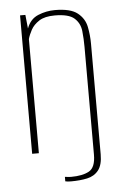

<svg xmlns="http://www.w3.org/2000/svg" viewBox="-48 -538 437 684"><g transform="rotate(-5 171.0 -196.5)"><path d="M178 110Q173 110 167 109.5Q161 109 158 108V92Q159 92 162.5 92.5Q166 93 171 93.5Q176 94 180 94Q221 94 244.5 81Q268 68 268 22V-363Q268 -392 265 -420Q262 -448 242 -466Q222 -484 172 -484Q136 -484 116 -471Q96 -458 86.5 -440.5Q77 -423 73 -408V0H49V-495H68L73 -446Q85 -479 114 -491Q143 -503 174 -503Q230 -503 255 -483Q280 -463 286 -433Q292 -403 292 -372V23Q292 61 277 80Q262 99 236.5 104.5Q211 110 178 110Z"/></g></svg>

Font: Alumni Sans Thin
Style: Regular
Weight: 100
Designer: Robert E. Leuschke
Foundry: Robert E. Leuschke
Version: Version 1.018